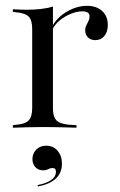

<svg xmlns="http://www.w3.org/2000/svg" viewBox="-20 -447 419 672"><path d="M129 -2.4Q100.8 -2.4 76.2 -1.6Q51.6 -0.8 25 0V-8.9L38.7 -10.5Q68.5 -12.9 80.6 -25.8Q92.7 -38.7 92.7 -69.4V-206.5H165.3V-69.4Q165.3 -48.4 170.6 -36.3Q175.8 -24.2 187.9 -18.5Q200 -12.9 221 -10.5L247.6 -8.9V0Q227.4 -0.8 208.5 -1.2Q189.5 -1.6 170.2 -2Q150.8 -2.4 129 -2.4ZM92.7 -206.5V-345.2Q92.7 -375.8 81 -388.3Q69.4 -400.8 37.1 -404L25 -405.6V-414.5Q41.9 -413.7 52.8 -413.3Q63.7 -412.9 74.2 -412.9Q100.8 -412.9 124.2 -415.7Q147.6 -418.5 165.3 -424.2V-414.5V-206.5ZM313.7 -306.5Q297.6 -306.5 287.9 -316.1Q278.2 -325.8 278.2 -340.3Q278.2 -350.8 282.3 -358.5Q286.3 -366.1 289.9 -373.8Q293.5 -381.5 293.5 -389.5Q293.5 -407.3 268.5 -407.3Q249.2 -407.3 228.2 -398.8Q207.3 -390.3 190.3 -376.6Q173.4 -362.9 164.5 -346L163.7 -356.5Q181.5 -387.9 215.7 -407.3Q250 -426.6 284.7 -426.6Q317.7 -426.6 337.5 -408.5Q357.3 -390.3 357.3 -359.7Q357.3 -335.5 345.2 -321Q333.1 -306.5 313.7 -306.5ZM112.9 205.6 111.3 200.8Q141.1 195.2 158.5 183.5Q175.8 171.8 175.8 154Q175.8 141.1 163.7 141.1Q155.6 141.1 148.4 145.2Q141.1 149.2 130.6 149.2Q114.5 149.2 104 138.3Q93.5 127.4 93.5 109.7Q93.5 90.3 106.9 76.6Q120.2 62.9 141.9 62.9Q166.1 62.9 181.5 80.6Q196.8 98.4 196.8 125.8Q196.8 158.9 174.6 178.6Q152.4 198.4 112.9 205.6Z"/></svg>

Font: Playfair 144pt SemiCondensed Light
Style: Regular
Weight: 300
Width: 4
Designer: Claus Eggers Sørensen
Foundry: Claus Eggers Sørensen
Version: Version 2.203